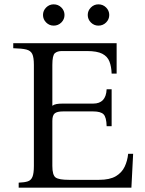

<svg xmlns="http://www.w3.org/2000/svg" viewBox="-20 -864 668 884"><path d="M66 0V-23Q93 -24 108 -29Q123 -34 129.5 -50Q136 -66 136 -100V-565Q136 -600 128.5 -615.5Q121 -631 101 -636Q81 -641 41 -642V-665H517V-525H494Q493 -557 484 -580.5Q475 -604 451 -616.5Q427 -629 380 -629H265Q244 -629 232.5 -619Q221 -609 221 -565V-377Q229 -383 240.5 -385Q252 -387 268 -387H409Q468 -387 471 -453H494V-283H471Q470 -324 457 -337.5Q444 -351 409 -351H270Q243 -351 232 -342Q221 -333 221 -307V-100Q221 -57 236.5 -46.5Q252 -36 297 -36H436Q485 -36 513 -52.5Q541 -69 554 -96.5Q567 -124 570 -156H593L585 0ZM227 -746Q207 -746 192.5 -760.5Q178 -775 178 -795Q178 -815 192.5 -829.5Q207 -844 227 -844Q248 -844 262.5 -829.5Q277 -815 277 -795Q277 -775 262.5 -760.5Q248 -746 227 -746ZM433 -746Q413 -746 398.5 -760.5Q384 -775 384 -795Q384 -815 398.5 -829.5Q413 -844 433 -844Q454 -844 468.5 -829.5Q483 -815 483 -795Q483 -775 468.5 -760.5Q454 -746 433 -746Z"/></svg>

Font: Bona Nova SC
Style: Regular
Weight: 400
Designer: Mateusz Machalski
Foundry: Capitalics
Version: Version 4.001; ttfautohint (v1.8.4.7-5d5b)